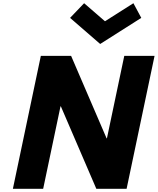

<svg xmlns="http://www.w3.org/2000/svg" viewBox="-20 -1172 979 1192"><path d="M502.2 -1152 415.1 -1061 602 -899 857.1 -1061 808.2 -1152 631.7 -1040ZM355.7 -512H357.7L578 0H766L939.5 -825H751.5L643.8 -313H641.8L421.5 -825H233.5L60 0H248Z"/></svg>

Font: Hussar
Style: BdOblTwo
Weight: 700
Foundry: Cannot Into Space Fonts
Version: Version 2.00